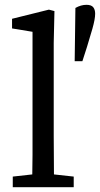

<svg xmlns="http://www.w3.org/2000/svg" viewBox="-20 -777 415 797"><path d="M33 0V-44L114 -53Q115 -94 115 -133.5Q115 -173 115 -213V-645L30 -659V-699L183 -737L206 -731L203 -599V-213Q203 -173 203.5 -133.5Q204 -94 204 -53L286 -44V0ZM339 -757Q359 -757 367 -747Q375 -737 375 -720Q375 -698 363.5 -657.5Q352 -617 341 -582L322 -523H290L293 -744Q316 -757 339 -757Z"/></svg>

Font: Source Serif 4 SmText
Style: Regular
Weight: 400
Designer: Frank Grießhammer
Foundry: Adobe
Version: Version 4.005;hotconv 1.1.0;makeotfexe 2.6.0